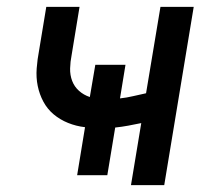

<svg xmlns="http://www.w3.org/2000/svg" viewBox="-20 -540 640 560"><path d="M362 0 392 -181Q373 -177 354 -173.5Q335 -170 316 -168L293 -29H205L228 -169Q202 -172 178.5 -181.5Q155 -191 136.5 -206.5Q118 -222 106.5 -243.5Q95 -265 90 -289.5Q85 -314 87 -340.5Q89 -367 94 -393L115 -520H212L189 -380Q185 -360 184.5 -340.5Q184 -321 190.5 -304Q197 -287 210.5 -275Q224 -263 242 -257L258 -351H346L330 -253Q349 -255 368 -259.5Q387 -264 406 -268L448 -520H545L459 0Z"/></svg>

Font: Iosevka Custom Medium
Style: Italic
Weight: 500
Italic angle: -9°
Designer: Belleve Invis
Foundry: Belleve Invis
Version: Version 27.0.1